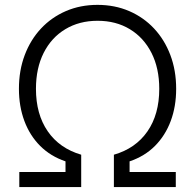

<svg xmlns="http://www.w3.org/2000/svg" viewBox="-20 -757 790 777"><path d="M58.1 0V-61H245.1V-104Q184.6 -124.5 142.6 -166.5Q100.6 -208.5 78.6 -267.6Q56.6 -326.7 56.6 -397.5Q56.6 -472.2 80.1 -534.2Q103.5 -596.2 146 -641.6Q188.5 -687 246.8 -712.2Q305.2 -737.3 374.5 -737.3Q444.3 -737.3 502.7 -712.2Q561 -687 603.5 -641.6Q646 -596.2 669.4 -534.2Q692.9 -472.2 692.9 -397.5Q692.9 -326.2 670.9 -267.3Q648.9 -208.5 607.2 -166.5Q565.4 -124.5 504.4 -104V-61H691.4V0H440.9V-130.9Q528.8 -156.2 576.7 -225.3Q624.5 -294.4 624.5 -397.5Q624.5 -481 593 -543Q561.5 -605 505.4 -638.9Q449.2 -672.9 375 -672.9Q300.8 -672.9 244.4 -638.9Q188 -605 156.7 -543Q125.5 -481 125.5 -397.5Q125.5 -294.9 173.1 -225.8Q220.7 -156.7 308.6 -130.9V0Z"/></svg>

Font: Inter 20pt Light
Style: Regular
Weight: 300
Version: Version 4.001;git-66647c0bb